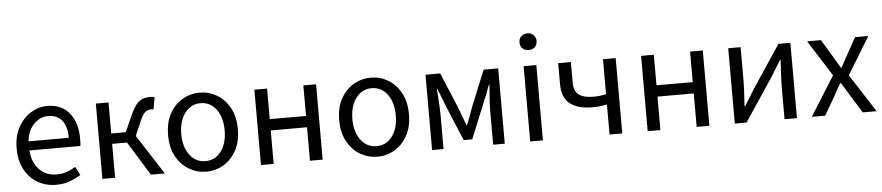

<svg xmlns="http://www.w3.org/2000/svg" viewBox="-42 -958 5671 1234"><g transform="rotate(-5 2793.5 -341.0)"><path d="M279 12Q214 12 161 -18.5Q108 -49 77 -106Q46 -163 46 -242Q46 -322 77.5 -379Q109 -436 159 -467Q209 -498 264 -498Q357 -498 407.5 -436Q458 -374 458 -270Q458 -257 457.5 -244.5Q457 -232 455 -223H127Q132 -146 175.5 -100Q219 -54 289 -54Q324 -54 353.5 -64.5Q383 -75 410 -92L439 -38Q408 -18 368.5 -3Q329 12 279 12ZM126 -282H386Q386 -356 354.5 -394.5Q323 -433 266 -433Q215 -433 174.5 -393.5Q134 -354 126 -282Z M578 0V-486H660V-286H754L802 -394Q822 -438 841 -460.5Q860 -483 882 -490.5Q904 -498 930 -498Q946 -498 958 -493L944 -416Q938 -418 928 -418Q909 -418 893 -407Q877 -396 857 -352L816 -256L981 0H891L756 -219H660V0Z M1248 12Q1189 12 1137.5 -18Q1086 -48 1054.5 -105Q1023 -162 1023 -242Q1023 -324 1054.5 -381Q1086 -438 1137.5 -468Q1189 -498 1248 -498Q1308 -498 1359 -468Q1410 -438 1441.5 -381Q1473 -324 1473 -242Q1473 -162 1441.5 -105Q1410 -48 1359 -18Q1308 12 1248 12ZM1248 -56Q1311 -56 1349.5 -107.5Q1388 -159 1388 -242Q1388 -326 1349.5 -378Q1311 -430 1248 -430Q1186 -430 1147 -378Q1108 -326 1108 -242Q1108 -159 1147 -107.5Q1186 -56 1248 -56Z M1601 0V-486H1683V-289H1917V-486H1999V0H1917V-216H1683V0Z M2352 12Q2293 12 2241.5 -18Q2190 -48 2158.5 -105Q2127 -162 2127 -242Q2127 -324 2158.5 -381Q2190 -438 2241.5 -468Q2293 -498 2352 -498Q2412 -498 2463 -468Q2514 -438 2545.5 -381Q2577 -324 2577 -242Q2577 -162 2545.5 -105Q2514 -48 2463 -18Q2412 12 2352 12ZM2352 -56Q2415 -56 2453.5 -107.5Q2492 -159 2492 -242Q2492 -326 2453.5 -378Q2415 -430 2352 -430Q2290 -430 2251 -378Q2212 -326 2212 -242Q2212 -159 2251 -107.5Q2290 -56 2352 -56Z M2705 0V-486H2800L2895 -258Q2906 -228 2917.5 -198.5Q2929 -169 2939 -140H2943Q2954 -169 2965.5 -198.5Q2977 -228 2987 -258L3080 -486H3174V0H3099V-218Q3099 -240 3100.5 -269.5Q3102 -299 3104.5 -330Q3107 -361 3109 -386H3105Q3095 -358 3083 -328Q3071 -298 3060 -271L2968 -46H2913L2819 -271Q2809 -298 2797 -328Q2785 -358 2774 -386H2770Q2772 -361 2774 -330Q2776 -299 2777.5 -269.5Q2779 -240 2779 -218V0Z M3338 0V-486H3420V0ZM3380 -586Q3356 -586 3340.5 -600.5Q3325 -615 3325 -640Q3325 -664 3340.5 -679Q3356 -694 3380 -694Q3404 -694 3419.5 -679Q3435 -664 3435 -640Q3435 -615 3419.5 -600.5Q3404 -586 3380 -586Z M3850 0V-194Q3825 -189 3806 -186.5Q3787 -184 3755 -184Q3663 -184 3612 -223Q3561 -262 3561 -353V-486H3643V-353Q3643 -299 3673.5 -275Q3704 -251 3771 -251Q3793 -251 3811 -253.5Q3829 -256 3850 -260V-486H3932V0Z M4096 0V-486H4178V-289H4412V-486H4494V0H4412V-216H4178V0Z M4658 0V-486H4738V-284Q4738 -245 4735.5 -198.5Q4733 -152 4730 -105H4734Q4748 -128 4766.5 -157.5Q4785 -187 4798 -209L4982 -486H5059V0H4979V-202Q4979 -241 4981.5 -288Q4984 -335 4987 -382H4983Q4970 -360 4951 -330Q4932 -300 4919 -278L4734 0Z M5155 0 5314 -254 5167 -486H5256L5321 -379Q5332 -360 5344 -339Q5356 -318 5369 -298H5373Q5384 -318 5395 -339Q5406 -360 5417 -379L5476 -486H5562L5415 -245L5573 0H5484L5413 -113Q5400 -135 5387 -157Q5374 -179 5360 -200H5356Q5343 -179 5331 -157.5Q5319 -136 5307 -113L5241 0Z"/></g></svg>

Font: .
Style: 
Weight: 400
Designer: Paul D. Hunt, Dalton Maag
Foundry: Dalton Maag Ltd
Version: Version 1.200